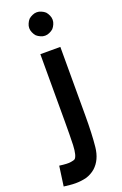

<svg xmlns="http://www.w3.org/2000/svg" viewBox="-216 -831 689 1084"><g transform="rotate(-20 128.5 -289.0)"><path d="M210.9 -660.2Q201.2 -651.4 187.5 -645.5Q174.8 -639.6 161.1 -639.6Q147.5 -639.6 134.8 -645.5Q121.1 -651.4 111.3 -660.2Q102.5 -669.9 96.7 -683.6Q90.8 -696.3 90.8 -710Q90.8 -723.6 96.7 -736.3Q102.5 -750 111.3 -759.8Q121.1 -768.6 134.8 -774.4Q147.5 -780.3 161.1 -780.3Q174.8 -780.3 187.5 -774.4Q201.2 -768.6 210.9 -759.8Q219.7 -750 225.6 -736.3Q231.4 -723.6 231.4 -710Q231.4 -696.3 225.6 -683.6Q219.7 -669.9 210.9 -660.2ZM99.6 -550.8Q139.6 -550.8 219.7 -550.8Q219.7 -461.9 219.7 -285.2Q219.7 -236.3 219.7 -139.6Q219.7 -27.3 211.9 47.9Q204.1 123 158.2 164.1Q132.8 185.5 102.5 194.3Q71.3 202.1 38.1 202.1Q19.5 202.1 2.9 200.2Q-14.6 198.2 -32.2 196.3Q-26.4 156.2 -15.6 77.1Q34.2 84 53.7 80.1Q73.2 77.1 78.1 73.2Q94.7 58.6 97.7 -4.9Q99.6 -68.4 99.6 -139.6Q99.6 -277.3 99.6 -550.8Z"/></g></svg>

Font: Seiden_Sans_Regular
Style: Regular
Weight: 400
Designer: Kevin Beronilla
Version: Version 1.0